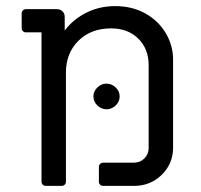

<svg xmlns="http://www.w3.org/2000/svg" viewBox="-20 -609 658 629"><path d="M116 -14V-503H65Q59 -503 55 -507Q51 -511 51 -517V-565Q51 -571 55 -575Q59 -579 65 -579H166Q177 -579 184.5 -572Q192 -565 192 -554V-509Q220 -546 263 -567.5Q306 -589 357 -589Q413 -589 456 -565Q499 -541 523 -500.5Q547 -460 547 -414V-123Q546 -71 509 -35.5Q472 0 419 0H318Q312 0 308 -4Q304 -8 304 -14V-62Q304 -68 308 -72Q312 -76 318 -76H418Q439 -76 453 -90Q467 -104 467 -124V-395Q467 -449 433 -482.5Q399 -516 344 -516Q278 -516 237 -475.5Q196 -435 196 -371V-14Q196 -8 192 -4Q188 0 182 0H131Q124 0 120 -4Q116 -8 116 -14ZM286 -293Q286 -310 299 -322.5Q312 -335 329 -335Q346 -335 359 -322.5Q372 -310 372 -293Q372 -276 359 -263.5Q346 -251 329 -251Q312 -251 299 -263.5Q286 -276 286 -293Z"/></svg>

Font: Miriam Libre
Style: Regular
Weight: 400
Version: Version 1.000